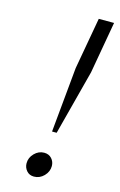

<svg xmlns="http://www.w3.org/2000/svg" viewBox="-114 -761 513 824"><g transform="rotate(15 143.0 -349.0)"><path d="M150 -193 177.5 -482 218.5 -712H286.5L246 -482L170.5 -193ZM124.5 14Q104 14 91.8 -0.2Q79.5 -14.5 79.5 -33.5Q79.5 -58.5 98.2 -77.5Q117 -96.5 141.5 -96.5Q162.5 -96.5 175 -82.5Q187.5 -68.5 187.5 -49.5Q187.5 -24.5 168.8 -5.2Q150 14 124.5 14Z"/></g></svg>

Font: Overpass Light
Style: Italic
Weight: 300
Italic angle: -10°
Designer: Delve Withrington, Dave Bailey, Thomas Jockin
Foundry: Delve Fonts LLC
Version: Version 4.000; ttfautohint (v1.8.3)